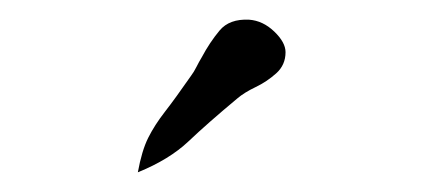

<svg xmlns="http://www.w3.org/2000/svg" viewBox="-20 -808 430 195"><path d="M120 -633Q124 -655 130.5 -668Q137 -681 147.5 -694.5Q158 -708 174 -731Q177 -735 179.5 -740Q182 -745 185 -750Q193 -765 203 -777Q213 -789 233 -788Q247 -787 258.5 -776Q270 -765 270 -755Q270 -742 260.5 -733.5Q251 -725 239.5 -719.5Q228 -714 221 -708Q191 -683 171.5 -664.5Q152 -646 120 -633Z"/></svg>

Font: Yuji Boku
Style: Regular
Weight: 400
Designer: Kataoka Yuji
Foundry: Kinuta Font Factory
Version: Version 3.002